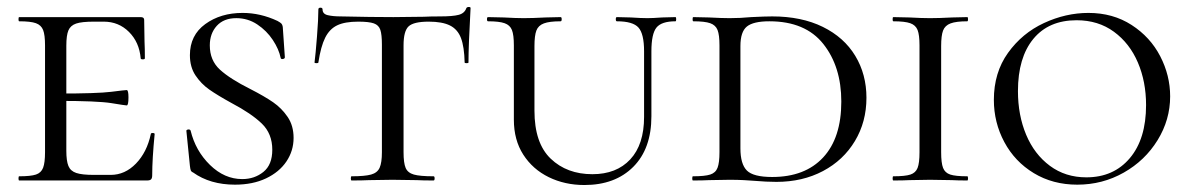

<svg xmlns="http://www.w3.org/2000/svg" viewBox="-20 -517 3408 550"><path d="M35 -12Q68 -12 83 -17Q98 -22 103.5 -36.5Q109 -51 109 -81V-387Q109 -417 103.5 -431Q98 -445 83 -450.5Q68 -456 35 -456Q33 -456 33 -462Q33 -468 35 -468H383Q393 -468 393 -460L394 -398Q395 -379 395 -350Q395 -347 389 -347Q383 -347 383 -350Q379 -396 349.5 -425.5Q320 -455 277 -455H249Q214 -455 198 -449.5Q182 -444 176 -430Q170 -416 170 -386V-85Q170 -56 176 -41.5Q182 -27 198.5 -21.5Q215 -16 249 -16H297Q338 -16 369.5 -48.5Q401 -81 412 -133Q412 -136 417.5 -136Q423 -136 423 -133Q416 -61 416 -15Q416 -7 413 -3.5Q410 0 401 0H35Q33 0 33 -6Q33 -12 35 -12ZM145 -228V-249Q259 -249 298.5 -254Q338 -259 343 -259Q348 -259 348 -238Q348 -215 343 -215Q339 -215 299.5 -221.5Q260 -228 145 -228Z M697 -262Q738 -241 762.5 -224Q787 -207 804 -182Q821 -157 821 -122Q821 -85 800.5 -54.5Q780 -24 742 -6Q704 12 653 12Q582 12 533 -23Q528 -25 526.5 -29Q525 -33 524 -42L514 -141Q513 -145 518.5 -146Q524 -147 526 -143Q540 -85 581.5 -44.5Q623 -4 674 -4Q709 -4 734.5 -24.5Q760 -45 760 -88Q760 -134 730 -163Q700 -192 643 -222Q603 -244 579.5 -260.5Q556 -277 540 -301Q524 -325 524 -359Q524 -416 568 -448Q612 -480 675 -480Q726 -480 775 -457Q784 -452 786.5 -449Q789 -446 790 -440L796 -353Q796 -349 790.5 -348Q785 -347 784 -351Q779 -376 761.5 -402.5Q744 -429 717 -447Q690 -465 657 -465Q621 -465 601 -443Q581 -421 581 -387Q581 -344 610 -317.5Q639 -291 697 -262Z M892 -338Q892 -336 886.5 -336Q881 -336 881 -338Q884 -361 888 -412Q892 -463 892 -490Q892 -495 898 -495Q904 -495 904 -490Q904 -477 919 -473.5Q934 -470 956 -470Q1044 -468 1107 -468L1194 -469Q1212 -470 1241 -470Q1277 -470 1294 -474.5Q1311 -479 1316 -494Q1318 -497 1323 -497Q1328 -497 1328 -494Q1322 -386 1322 -338Q1322 -336 1316.5 -336Q1311 -336 1311 -338Q1310 -383 1300.5 -408Q1291 -433 1269 -444Q1247 -455 1208 -455Q1165 -455 1150.5 -441.5Q1136 -428 1136 -387V-81Q1136 -50 1142 -36Q1148 -22 1165.5 -17Q1183 -12 1222 -12Q1225 -12 1225 -6Q1225 0 1222 0Q1191 0 1174 -1L1104 -2L1037 -1Q1019 0 987 0Q985 0 985 -6Q985 -12 987 -12Q1025 -12 1043 -17Q1061 -22 1067.5 -36.5Q1074 -51 1074 -81V-389Q1074 -418 1069.5 -431.5Q1065 -445 1051 -450Q1037 -455 1006 -455Q968 -455 946 -444.5Q924 -434 911.5 -409Q899 -384 892 -338Z M1747 -456Q1744 -456 1744 -462Q1744 -468 1747 -468L1787 -467Q1817 -465 1835 -465Q1849 -465 1877 -467L1915 -468Q1917 -468 1917 -462Q1917 -456 1915 -456Q1875 -456 1860.5 -438Q1846 -420 1846 -370V-184Q1846 -91 1794 -39Q1742 13 1654 13Q1598 13 1552 -9.5Q1506 -32 1479 -74Q1452 -116 1452 -174V-387Q1452 -417 1446.5 -431Q1441 -445 1425.5 -450.5Q1410 -456 1378 -456Q1375 -456 1375 -462Q1375 -468 1378 -468L1423 -467Q1459 -465 1480 -465Q1505 -465 1543 -467L1586 -468Q1589 -468 1589 -462Q1589 -456 1586 -456Q1554 -456 1538 -450Q1522 -444 1516.5 -429.5Q1511 -415 1511 -385V-200Q1511 -107 1557.5 -62.5Q1604 -18 1677 -18Q1746 -18 1785.5 -60.5Q1825 -103 1825 -182V-370Q1825 -420 1809 -438Q1793 -456 1747 -456Z M2141 1Q2129 0 2111 -1Q2093 -2 2070 -2L2011 -1Q1994 0 1965 0Q1963 0 1963 -6Q1963 -12 1965 -12Q1999 -12 2014.5 -17Q2030 -22 2035.5 -36.5Q2041 -51 2041 -81V-387Q2041 -417 2035.5 -431Q2030 -445 2014.5 -450.5Q1999 -456 1966 -456Q1964 -456 1964 -462Q1964 -468 1966 -468L2011 -467Q2049 -465 2070 -465Q2101 -465 2132 -468Q2172 -470 2192 -470Q2276 -470 2337 -440Q2398 -410 2430 -357Q2462 -304 2462 -237Q2462 -168 2429 -113Q2396 -58 2337.5 -27Q2279 4 2204 4Q2176 4 2141 1ZM2390 -226Q2390 -326 2338.5 -391Q2287 -456 2184 -456Q2138 -456 2119.5 -441Q2101 -426 2101 -385V-92Q2101 -47 2119.5 -28.5Q2138 -10 2192 -10Q2286 -10 2338 -66Q2390 -122 2390 -226Z M2751 -12Q2753 -12 2753 -6Q2753 0 2751 0Q2723 0 2707 -1L2644 -2L2585 -1Q2568 0 2539 0Q2537 0 2537 -6Q2537 -12 2539 -12Q2573 -12 2588 -17Q2603 -22 2608.5 -36Q2614 -50 2614 -81V-387Q2614 -417 2608.5 -431Q2603 -445 2587.5 -450.5Q2572 -456 2539 -456Q2537 -456 2537 -462Q2537 -468 2539 -468L2585 -467Q2621 -465 2644 -465Q2670 -465 2708 -467L2751 -468Q2753 -468 2753 -462Q2753 -456 2751 -456Q2719 -456 2703 -450Q2687 -444 2681.5 -429.5Q2676 -415 2676 -385V-81Q2676 -50 2681.5 -36Q2687 -22 2702 -17Q2717 -12 2751 -12Z M2827 -231Q2827 -309 2867.5 -365.5Q2908 -422 2970.5 -451Q3033 -480 3098 -480Q3168 -480 3221.5 -445.5Q3275 -411 3303.5 -356Q3332 -301 3332 -241Q3332 -174 3296 -115.5Q3260 -57 3199 -22.5Q3138 12 3066 12Q2996 12 2941.5 -21Q2887 -54 2857 -110Q2827 -166 2827 -231ZM3263 -216Q3263 -283 3239.5 -338Q3216 -393 3171 -426Q3126 -459 3064 -459Q2984 -459 2940 -405.5Q2896 -352 2896 -256Q2896 -187 2919.5 -131Q2943 -75 2987.5 -42Q3032 -9 3092 -9Q3170 -9 3216.5 -64Q3263 -119 3263 -216Z"/></svg>

Font: Cormorant SC
Style: Regular
Weight: 400
Designer: Christian Thalmann (Catharsis Fonts)
Foundry: Catharsis Fonts
Version: Version 4.000